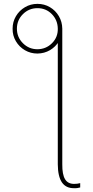

<svg xmlns="http://www.w3.org/2000/svg" viewBox="-20 -780 484 1004"><path d="M282.2 -617.2 305.7 -631.8V79.1Q305.2 132.3 320.1 157Q335 181.6 367.2 181.6Q374.5 181.6 383.5 180.7Q392.6 179.7 399.4 177.7V200.2Q393.1 202.1 384.3 203.4Q375.5 204.6 367.2 204.1Q324.7 204.6 303.7 173.6Q282.7 142.6 282.2 79.1ZM45.9 -629.9Q45.9 -666 63.5 -695.6Q81.1 -725.1 110.6 -742.4Q140.1 -759.8 175.8 -759.8Q211.9 -759.8 241.2 -742.4Q270.5 -725.1 287.8 -695.6Q305.2 -666 305.7 -629.9Q306.2 -594.2 288.6 -564.7Q271 -535.2 241.5 -517.8Q211.9 -500.5 175.8 -500Q140.1 -500 110.4 -517.3Q80.6 -534.7 63 -564.5Q45.4 -594.2 45.9 -629.9ZM175.8 -522.5Q220.7 -522.9 252 -554.2Q283.2 -585.4 282.2 -629.9Q281.7 -674.8 251.2 -706.1Q220.7 -737.3 175.8 -737.3Q131.3 -737.3 99.9 -706.1Q68.4 -674.8 68.4 -629.9Q68.4 -585.4 99.9 -554Q131.3 -522.5 175.8 -522.5Z"/></svg>

Font: Inter Tight Thin
Style: Regular
Weight: 250
Designer: Rasmus Andersson
Foundry: rsms
Version: Version 3.004